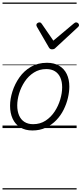

<svg xmlns="http://www.w3.org/2000/svg" viewBox="-20 -1018 648 1526"><path d="M238 19Q181 19 141 -5.5Q101 -30 80.5 -74.5Q60 -119 60 -177Q60 -232 79 -291.5Q98 -351 134.5 -403Q171 -455 226 -487Q281 -519 354 -519Q410 -519 450 -495.5Q490 -472 510.5 -429.5Q531 -387 531 -330Q531 -288 520 -240.5Q509 -193 486 -146.5Q463 -100 427.5 -63Q392 -26 344.5 -3.5Q297 19 238 19ZM243 -31Q300 -31 343 -59.5Q386 -88 415 -132.5Q444 -177 459 -228Q474 -279 474 -324Q474 -369 459.5 -401.5Q445 -434 417 -451.5Q389 -469 348 -469Q293 -469 249.5 -441.5Q206 -414 176.5 -369.5Q147 -325 132 -275Q117 -225 117 -180Q117 -135 131.5 -101Q146 -67 174.5 -49Q203 -31 243 -31ZM585 -840Q594 -840 601 -833.5Q608 -827 608 -818Q608 -813 605.5 -809.5Q603 -806 599 -802L423 -639Q416 -631 409 -628.5Q402 -626 393 -626Q386 -626 380 -629Q374 -632 369 -640L274 -804Q272 -808 270.5 -812Q269 -816 269 -819Q269 -829 277.5 -834.5Q286 -840 293 -840Q300 -840 303.5 -837.5Q307 -835 311 -830L404 -695L565 -830Q571 -835 575.5 -837.5Q580 -840 585 -840ZM0 478H589V488H0ZM0 -20H589V0H0ZM0 -505H589V-500H0ZM0 -998H589V-988H0Z"/></svg>

Font: Playwrite AU SA Guides
Style: Regular
Weight: 400
Designer: Veronika Burian, José Scaglione
Foundry: TypeTogether
Version: Version 1.003